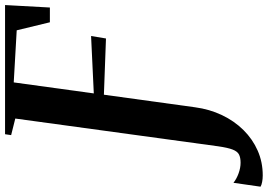

<svg xmlns="http://www.w3.org/2000/svg" viewBox="-286 -616 1034 741"><g transform="rotate(-90 230.5 -246.0)"><path d="M-76.5 251.5Q-90 251.5 -101.8 249.2Q-113.5 247 -120 243L-105 138.5Q-90 150.5 -68.8 158.2Q-47.5 166 -27.5 166Q-8 166 4 160Q16 154 23.2 135.5Q30.5 117 36 78.5L143 -703.5L79 -719.5L82.5 -743H581L571.5 -570H514.5L483.5 -698L282.5 -709.5L240 -400.5L461.5 -411L452 -353.5L235 -361.5L186.5 -10Q179 46.5 156.2 94.2Q133.5 142 98.5 177.2Q63.5 212.5 19.2 232Q-25 251.5 -76.5 251.5Z"/></g></svg>

Font: Merriweather 120pt SemiBold
Style: Italic
Weight: 600
Italic angle: -7.8°
Version: Version 2.101